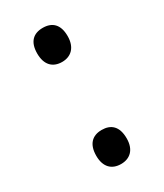

<svg xmlns="http://www.w3.org/2000/svg" viewBox="-149 -612 589 689"><g transform="rotate(-30 145.5 -268.0)"><path d="M145 -409C181 -409 208 -432 208 -480C208 -528 184 -550 145 -550C106 -550 82 -528 82 -480C82 -433 106 -409 145 -409ZM145 14C181 14 208 -8 208 -56C208 -106 183 -127 145 -127C106 -127 82 -104 82 -56C82 -10 106 14 145 14Z"/></g></svg>

Font: Noto Sans Gurmukhi UI Condensed Medium
Style: Regular
Weight: 500
Width: 3
Designer: Jelle Bosma - Monotype Design Team
Foundry: Monotype Imaging Inc.
Version: Version 2.004